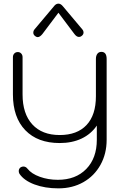

<svg xmlns="http://www.w3.org/2000/svg" viewBox="-20 -785 682 1055"><path d="M87 170Q83 163 83 155Q83 142 94 134Q102 130 108 130Q122 130 131 142Q153 170 199 186.5Q245 203 298 203Q396 203 454 143.5Q512 84 512 -17V-95Q480 -48 428 -23.5Q376 1 308 1Q187 1 119 -69.5Q51 -140 51 -266V-471Q51 -483 58.5 -491Q66 -499 78 -499Q89 -499 96.5 -491Q104 -483 104 -471V-266Q104 -160 157.5 -101.5Q211 -43 308 -43Q404 -43 455.5 -98Q507 -153 507 -256V-461Q507 -479 515 -489.5Q523 -500 537 -500Q566 -500 566 -461V-17Q566 60 532 121Q498 182 438 216Q378 250 301 250Q227 250 169.5 228.5Q112 207 87 170ZM163 -605Q163 -616 170 -624L276 -750Q287 -765 301 -765Q314 -765 326 -750L432 -624Q439 -616 439 -606Q439 -595 428 -587Q422 -582 414 -582Q401 -582 389 -598L301 -715L213 -598Q199 -581 187 -581Q181 -581 174 -586Q163 -594 163 -605Z"/></svg>

Font: Kodchasan ExtraLight
Style: Regular
Weight: 275
Version: Version 1.000; ttfautohint (v1.6)